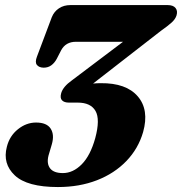

<svg xmlns="http://www.w3.org/2000/svg" viewBox="-20 -720 717 756"><path d="M543.5 -200Q524.5 -134.5 477.5 -85.8Q430.5 -37 361.5 -10.2Q292.5 16.5 208 16.5Q87 16.5 38.2 -29.5Q-10.5 -75.5 7 -142Q17.5 -184.5 50.5 -211Q83.5 -237.5 122 -237.5Q164 -237.5 179.5 -213.5Q195 -189.5 184 -151.5L171 -107.5Q163 -76 177.2 -57.2Q191.5 -38.5 227.5 -38.5Q267.5 -38.5 301.8 -73Q336 -107.5 355 -176Q375 -250.5 356 -283.2Q337 -316 286 -316H251Q233 -316 224.2 -325Q215.5 -334 221 -353.5Q228.5 -379 263 -403.5L464.5 -555.5H279Q239 -555.5 221 -522.5L203.5 -488.5Q195 -472.5 182.2 -463Q169.5 -453.5 151.5 -453.5Q133.5 -454 125.2 -464.5Q117 -475 125.5 -497L184 -652.5Q193 -674.5 212 -687.2Q231 -700 257.5 -700H640Q662 -700 671.2 -688.5Q680.5 -677 675 -659Q670.5 -644.5 655.5 -631Q640.5 -617.5 613.5 -598.5L346.5 -391Q361 -392.5 376.5 -392.5Q477 -393.5 522.5 -340.5Q568 -287.5 543.5 -200Z"/></svg>

Font: Fraunces 9pt Soft
Style: Bold Italic
Weight: 700
Italic angle: -16°
Version: Version 1.000;[b76b70a41]